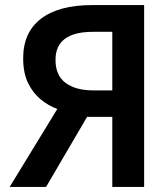

<svg xmlns="http://www.w3.org/2000/svg" viewBox="-20 -734 640 754"><path d="M18 0 205 -306Q170 -319 139.5 -344Q109 -369 90 -408.5Q71 -448 71 -505Q71 -607 141 -660.5Q211 -714 341 -714H546V0H421V-275H322L161 0ZM347 -379H421V-609H345Q198 -609 198 -499Q198 -438 237.5 -408.5Q277 -379 347 -379Z"/></svg>

Font: Noto Sans Mono SemiBold
Style: Regular
Weight: 600
Designer: Monotype Design Team
Foundry: Monotype Imaging Inc.
Version: Version 2.014; ttfautohint (v1.8.4.7-5d5b)